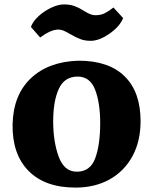

<svg xmlns="http://www.w3.org/2000/svg" viewBox="-20 -838 692 870"><path d="M35 0ZM617 -289Q617 -198 580 -130Q543 -62 476.5 -25Q410 12 322 12Q184 12 109.5 -63.5Q35 -139 37 -274Q40 -408 120 -483.5Q200 -559 336 -563Q473 -563 545 -492Q617 -421 617 -289ZM221 -288Q221 -196 246 -128Q271 -60 328 -60Q389 -60 411.5 -121Q434 -182 434 -280Q434 -372 411 -431.5Q388 -491 332 -491Q272 -491 246.5 -435.5Q221 -380 221 -288ZM270 -818Q297 -818 317.5 -810.5Q338 -803 360 -789Q376 -779 388 -774Q400 -769 413 -769Q437 -769 455.5 -778.5Q474 -788 494 -804L538 -756Q522 -717 475.5 -685Q429 -653 391 -653Q365 -653 345 -660.5Q325 -668 299 -683Q280 -694 268.5 -699Q257 -704 244 -704Q226 -704 204.5 -694Q183 -684 162 -668L120 -716Q129 -741 154.5 -764.5Q180 -788 212 -803Q244 -818 270 -818Z"/></svg>

Font: Martel Heavy
Style: Regular
Weight: 900
Designer: Dan Reynolds
Foundry: Dan Reynolds
Version: Version 1.001; ttfautohint (v1.1) -l 5 -r 5 -G 72 -x 0 -D la